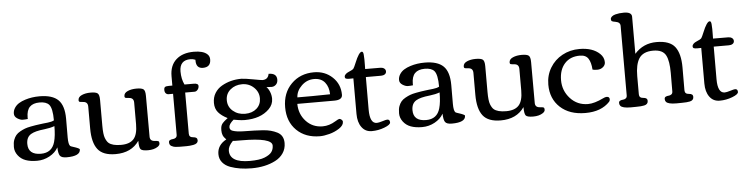

<svg xmlns="http://www.w3.org/2000/svg" viewBox="-52 -988 5714 1464"><g transform="rotate(-5 2805.5 -256.5)"><path d="M148.4 -460.4Q199.2 -476.6 257.8 -476.6Q356.4 -476.6 401.1 -432.9Q445.8 -389.2 445.8 -288.6L445.3 -144.5Q445.3 -92.3 458.5 -79.1Q461.9 -75.7 480 -70.3Q529.8 -54.7 529.8 -46.4Q529.8 4.9 424.8 4.9Q385.3 4.9 373.3 -12.7Q361.3 -30.3 360.4 -76.7Q338.4 -37.1 293.5 -12.7Q248.5 11.7 197.3 11.7Q146 11.7 110.4 -1.5Q74.7 -14.6 52.5 -44.2Q30.3 -73.7 30.3 -107.9Q30.3 -142.1 38.1 -162.8Q45.9 -183.6 57.6 -197.8Q69.3 -211.9 89.6 -223.1Q109.9 -234.4 127.4 -241Q145 -247.6 172.9 -252.9Q213.9 -260.7 241.7 -263.9Q269.5 -267.1 270.5 -267.6Q273.4 -268.1 304 -271.2Q334.5 -274.4 352.1 -284.2Q352.1 -377 327.1 -405.3Q305.2 -429.7 254.9 -429.7Q204.6 -429.7 179.4 -404.1Q154.3 -378.4 154.3 -322.8L154.8 -312Q134.3 -309.6 116 -309.6Q97.7 -309.6 75 -324Q52.2 -338.4 52.2 -361.6Q52.2 -384.8 65.4 -405.3Q78.6 -425.8 99.6 -438.7Q120.6 -451.7 148.4 -460.4ZM352.1 -240.2Q318.8 -228 277.1 -223.4Q235.4 -218.8 211.4 -212.4Q187.5 -206.1 171.4 -196.8Q134.3 -175.3 134.3 -123Q134.3 -39.1 231.9 -39.1Q316.4 -39.1 338.9 -119.6Q352.1 -165.5 352.1 -240.2Z M716.3 -211.4Q716.3 -144.5 727.1 -116.9Q737.8 -89.4 751.5 -77.6Q779.8 -53.2 845.9 -53.2Q912.1 -53.2 942.9 -87.2Q973.6 -121.1 973.6 -200.7V-365.7Q973.6 -401.9 938 -404.3Q909.7 -405.8 906.7 -410.4Q903.8 -415 903.8 -420.9Q903.8 -445.3 932.4 -458Q960.9 -470.7 1000.2 -470.7Q1039.6 -470.7 1053.5 -460Q1067.4 -449.2 1067.4 -409.2L1067.9 -96.7Q1067.9 -63.5 1103 -61Q1127.9 -59.6 1133.3 -55.9Q1138.7 -52.2 1138.7 -38.8Q1138.7 -25.4 1122.6 -14.2Q1093.8 5.4 1047.6 5.4Q1001.5 5.4 990.5 -8.5Q979.5 -22.5 979.5 -72.8Q920.4 13.2 798.8 13.2Q702.6 13.2 662.4 -38.6Q622.1 -90.3 622.1 -198.2V-365.7Q622.1 -401.9 587.4 -404.3Q558.6 -405.8 555.7 -410.4Q552.7 -415 552.7 -420.9Q552.7 -445.3 581.1 -458Q609.4 -470.7 648.7 -470.7Q688 -470.7 702.1 -460Q716.3 -449.2 716.3 -409.2Z M1274.9 -93.3V-406.7H1240.7Q1228 -406.7 1219.5 -415.8Q1210.9 -424.8 1210.9 -441.9Q1210.9 -459 1219.2 -464.4Q1227.5 -469.7 1250 -469.7H1274.9V-541.5Q1274.9 -623.5 1324.5 -668Q1374 -712.4 1460 -712.4Q1530.3 -712.4 1561.5 -684.6Q1579.6 -668.9 1579.6 -643.6Q1579.6 -584 1519.5 -584Q1467.3 -584 1467.3 -643.6V-650.4Q1448.7 -658.2 1429.7 -658.2Q1346.2 -658.2 1346.2 -571.3Q1346.2 -513.7 1367.7 -469.7H1438.5Q1473.6 -469.7 1473.6 -449.2Q1473.6 -432.6 1463.1 -420.4Q1452.6 -408.2 1439.9 -408.2H1367.7V-93.3Q1367.7 -64.9 1399.2 -63.2Q1430.7 -61.5 1430.7 -38.1Q1430.7 -11.2 1394.5 -4.9Q1368.2 0 1342.5 0Q1316.9 0 1305.7 0Q1294.4 0 1286.4 -0.2Q1278.3 -0.5 1264.4 -1.5Q1250.5 -2.4 1243.2 -4.9Q1235.8 -7.3 1227.5 -11.7Q1219.2 -16.1 1215.6 -23.4Q1211.9 -30.8 1211.9 -41.7Q1211.9 -52.7 1221.7 -57.6Q1231.4 -62.5 1243.4 -63Q1255.4 -63.5 1265.1 -70.6Q1274.9 -77.6 1274.9 -93.3Z M2023.9 -303.7Q2023.9 -259.3 1990.2 -225.6Q1924.3 -159.7 1802.2 -159.7Q1778.3 -159.7 1751.5 -164.3Q1724.6 -168.9 1717.8 -169.9V-170.4Q1680.7 -139.2 1680.7 -115.7Q1680.7 -94.2 1701.7 -86.9Q1731.4 -76.2 1784.7 -75.2Q1837.9 -74.2 1867.7 -73.5Q1897.5 -72.8 1932.1 -70.3Q1966.8 -67.9 1993.2 -60.8Q2019.5 -53.7 2042.5 -42Q2089.4 -17.6 2089.4 41Q2089.4 85 2066.4 118.7Q2043.5 152.3 2004.9 171.9Q1928.2 211.4 1822.3 211.4Q1730.5 211.4 1660.6 186Q1623 172.4 1601.1 145.8Q1579.1 119.1 1579.1 82Q1579.1 12.7 1648.9 -24.9Q1630.4 -43 1623.8 -59.1Q1617.2 -75.2 1617.2 -96.7Q1617.2 -118.2 1621.1 -129.9Q1625 -141.6 1633.3 -151.4Q1644 -164.1 1673.3 -186Q1627.4 -209 1603.3 -237.5Q1579.1 -266.1 1579.1 -309.8Q1579.1 -353.5 1599.4 -385.7Q1619.6 -418 1652.8 -437Q1720.2 -475.6 1803.2 -475.6Q1826.7 -475.6 1890.9 -463.6Q1955.1 -451.7 1962.9 -451.7Q2006.3 -451.7 2013.7 -495.1Q2076.2 -495.1 2076.2 -445.3Q2076.2 -421.4 2061.8 -407.5Q2047.4 -393.6 2028.6 -393.6Q2009.8 -393.6 1988.3 -395.5Q2002.4 -383.3 2013.2 -357.4Q2023.9 -331.5 2023.9 -303.7ZM1805.2 -433.6Q1752.4 -433.6 1715.6 -402.8Q1678.7 -372.1 1678.7 -321.8Q1678.7 -271.5 1716.6 -239.3Q1754.4 -207 1809.1 -207Q1863.8 -207 1897.7 -237.1Q1931.6 -267.1 1931.6 -315.4Q1931.6 -363.8 1894.8 -398.7Q1857.9 -433.6 1805.2 -433.6ZM1813.5 154.3Q1888.7 154.3 1927.7 138.4Q1966.8 122.6 1981.9 101.8Q1997.1 81.1 1997.1 52.2Q1997.1 -7.8 1763.7 -7.8Q1697.8 -7.8 1697.8 -9.3Q1660.6 28.3 1660.6 62.5Q1660.6 154.3 1813.5 154.3Z M2358.9 -476.6Q2442.4 -476.6 2499.8 -422.6Q2557.1 -368.7 2557.1 -287.1Q2557.1 -247.6 2494.6 -247.6H2211.9Q2212.9 -168.5 2263.2 -114.3Q2313.5 -60.1 2390.1 -60.1Q2440.9 -60.1 2488.8 -89.8Q2514.2 -105.5 2521.2 -105.5Q2528.3 -105.5 2537.4 -98.4Q2546.4 -91.3 2546.4 -81.1Q2546.4 -54.2 2512 -31.5Q2477.5 -8.8 2436 2.2Q2394.5 13.2 2363.3 13.2Q2252.4 13.2 2184.8 -53.2Q2117.2 -119.6 2117.2 -229.5Q2117.2 -339.4 2185.3 -408Q2253.4 -476.6 2358.9 -476.6ZM2467.3 -298.8Q2466.3 -355 2438 -390.1Q2409.7 -425.3 2355.2 -425.3Q2300.8 -425.3 2260 -386.2Q2219.2 -347.2 2216.8 -296.9H2331.1Q2407.2 -296.9 2467.3 -298.8Z M2654.8 -404.3 2625 -403.8Q2606.9 -403.8 2598.6 -407.2Q2590.3 -410.6 2590.3 -421.6Q2590.3 -432.6 2599.9 -441.7Q2609.4 -450.7 2621.6 -455.6Q2655.3 -469.2 2661.9 -478.8Q2668.5 -488.3 2681.6 -520.5Q2714.4 -601.1 2736.3 -601.1Q2747.6 -601.1 2749.3 -576.9Q2751 -552.7 2751.2 -540Q2751.5 -527.3 2751 -502.2Q2750.5 -477.1 2750.5 -467.3L2866.7 -466.8Q2883.8 -466.8 2895.5 -458.3Q2907.2 -449.7 2907.2 -435.5Q2907.2 -421.4 2895.8 -413.6Q2884.3 -405.8 2867.2 -405.8H2750.5L2750 -156.2Q2750 -50.3 2803.2 -50.3Q2817.9 -50.3 2846.7 -59.3Q2875.5 -68.4 2884.3 -68.4Q2904.3 -68.4 2904.3 -45.4Q2904.3 -27.3 2857.2 -9.3Q2810.1 8.8 2760.5 8.8Q2710.9 8.8 2682.9 -29.8Q2654.8 -68.4 2654.8 -131.3Z M3096.7 -460.4Q3147.5 -476.6 3206.1 -476.6Q3304.7 -476.6 3349.4 -432.9Q3394 -389.2 3394 -288.6L3393.6 -144.5Q3393.6 -92.3 3406.7 -79.1Q3410.2 -75.7 3428.2 -70.3Q3478 -54.7 3478 -46.4Q3478 4.9 3373 4.9Q3333.5 4.9 3321.5 -12.7Q3309.6 -30.3 3308.6 -76.7Q3286.6 -37.1 3241.7 -12.7Q3196.8 11.7 3145.5 11.7Q3094.2 11.7 3058.6 -1.5Q3022.9 -14.6 3000.7 -44.2Q2978.5 -73.7 2978.5 -107.9Q2978.5 -142.1 2986.3 -162.8Q2994.1 -183.6 3005.9 -197.8Q3017.6 -211.9 3037.8 -223.1Q3058.1 -234.4 3075.7 -241Q3093.3 -247.6 3121.1 -252.9Q3162.1 -260.7 3189.9 -263.9Q3217.8 -267.1 3218.8 -267.6Q3221.7 -268.1 3252.2 -271.2Q3282.7 -274.4 3300.3 -284.2Q3300.3 -377 3275.4 -405.3Q3253.4 -429.7 3203.1 -429.7Q3152.8 -429.7 3127.7 -404.1Q3102.5 -378.4 3102.5 -322.8L3103 -312Q3082.5 -309.6 3064.2 -309.6Q3045.9 -309.6 3023.2 -324Q3000.5 -338.4 3000.5 -361.6Q3000.5 -384.8 3013.7 -405.3Q3026.9 -425.8 3047.9 -438.7Q3068.8 -451.7 3096.7 -460.4ZM3300.3 -240.2Q3267.1 -228 3225.3 -223.4Q3183.6 -218.8 3159.7 -212.4Q3135.7 -206.1 3119.6 -196.8Q3082.5 -175.3 3082.5 -123Q3082.5 -39.1 3180.2 -39.1Q3264.6 -39.1 3287.1 -119.6Q3300.3 -165.5 3300.3 -240.2Z M3664.6 -211.4Q3664.6 -144.5 3675.3 -116.9Q3686 -89.4 3699.7 -77.6Q3728 -53.2 3794.2 -53.2Q3860.4 -53.2 3891.1 -87.2Q3921.9 -121.1 3921.9 -200.7V-365.7Q3921.9 -401.9 3886.2 -404.3Q3857.9 -405.8 3855 -410.4Q3852.1 -415 3852.1 -420.9Q3852.1 -445.3 3880.6 -458Q3909.2 -470.7 3948.5 -470.7Q3987.8 -470.7 4001.7 -460Q4015.6 -449.2 4015.6 -409.2L4016.1 -96.7Q4016.1 -63.5 4051.3 -61Q4076.2 -59.6 4081.5 -55.9Q4086.9 -52.2 4086.9 -38.8Q4086.9 -25.4 4070.8 -14.2Q4042 5.4 3995.8 5.4Q3949.7 5.4 3938.7 -8.5Q3927.7 -22.5 3927.7 -72.8Q3868.7 13.2 3747.1 13.2Q3650.9 13.2 3610.6 -38.6Q3570.3 -90.3 3570.3 -198.2V-365.7Q3570.3 -401.9 3535.6 -404.3Q3506.8 -405.8 3503.9 -410.4Q3501 -415 3501 -420.9Q3501 -445.3 3529.3 -458Q3557.6 -470.7 3596.9 -470.7Q3636.2 -470.7 3650.4 -460Q3664.6 -449.2 3664.6 -409.2Z M4566.4 -95.2Q4588.4 -95.2 4588.4 -74.7Q4588.4 -63.5 4581.5 -56.2Q4516.6 13.2 4395 13.2Q4273.4 13.2 4202.4 -52.7Q4131.3 -118.7 4131.3 -227.1Q4131.3 -297.9 4165.8 -355.2Q4200.2 -412.6 4259.5 -444.8Q4318.8 -477.1 4391.1 -477.1Q4492.2 -477.1 4546.9 -424.8Q4575.7 -397 4575.7 -359.9Q4575.7 -337.9 4557.4 -322.8Q4539.1 -307.6 4513.7 -307.6Q4488.3 -307.6 4477.1 -312Q4473.6 -367.2 4454.3 -396.7Q4435.1 -426.3 4389.6 -426.3Q4315.4 -426.3 4273.2 -378.9Q4231 -331.5 4231 -251.5Q4231 -171.4 4284.9 -112.3Q4338.9 -53.2 4420.9 -53.2Q4469.2 -53.2 4539.6 -87.4Q4554.7 -95.2 4566.4 -95.2Z M5133.8 0 5091.8 0.5Q5027.8 0.5 5012.7 -19Q5005.9 -27.8 5005.9 -40.3Q5005.9 -52.7 5015.6 -57.6Q5025.4 -62.5 5037.4 -63Q5049.3 -63.5 5059.1 -70.6Q5068.8 -77.6 5068.8 -93.3L5069.3 -235.4Q5069.3 -325.2 5047.9 -367.7Q5024.4 -415.5 4950.2 -415.5Q4872.1 -415.5 4840.8 -366.2Q4812.5 -320.3 4812.5 -232.9V-93.3Q4812.5 -64.9 4844 -63.2Q4875.5 -61.5 4875.5 -38.1Q4875.5 -11.2 4845.7 -4.9Q4824.2 0 4784.7 0L4742.7 0.5Q4678.7 0.5 4663.6 -19Q4656.7 -27.8 4656.7 -40.3Q4656.7 -52.7 4666.5 -57.6Q4676.3 -62.5 4688.2 -63Q4700.2 -63.5 4710 -70.6Q4719.7 -77.6 4719.7 -93.3V-625Q4719.7 -653.3 4684.6 -659.2Q4660.2 -663.1 4655 -667.7Q4649.9 -672.4 4649.9 -683.1Q4649.9 -693.8 4660.2 -702.6Q4670.4 -711.4 4687 -715.8Q4716.3 -723.6 4752.4 -723.6Q4813 -723.6 4813 -687V-403.3Q4879.4 -478.5 4981 -478.5Q5082.5 -478.5 5122.3 -426.5Q5162.1 -374.5 5162.1 -269L5161.6 -93.3Q5161.6 -64.9 5193.1 -63.2Q5224.6 -61.5 5224.6 -38.1Q5224.6 -11.2 5195.3 -4.9Q5172.9 0 5133.8 0Z M5317.4 -404.3 5287.6 -403.8Q5269.5 -403.8 5261.2 -407.2Q5252.9 -410.6 5252.9 -421.6Q5252.9 -432.6 5262.5 -441.7Q5272 -450.7 5284.2 -455.6Q5317.9 -469.2 5324.5 -478.8Q5331.1 -488.3 5344.2 -520.5Q5377 -601.1 5398.9 -601.1Q5410.2 -601.1 5411.9 -576.9Q5413.6 -552.7 5413.8 -540Q5414.1 -527.3 5413.6 -502.2Q5413.1 -477.1 5413.1 -467.3L5529.3 -466.8Q5546.4 -466.8 5558.1 -458.3Q5569.8 -449.7 5569.8 -435.5Q5569.8 -421.4 5558.3 -413.6Q5546.9 -405.8 5529.8 -405.8H5413.1L5412.6 -156.2Q5412.6 -50.3 5465.8 -50.3Q5480.5 -50.3 5509.3 -59.3Q5538.1 -68.4 5546.9 -68.4Q5566.9 -68.4 5566.9 -45.4Q5566.9 -27.3 5519.8 -9.3Q5472.7 8.8 5423.1 8.8Q5373.5 8.8 5345.5 -29.8Q5317.4 -68.4 5317.4 -131.3Z"/></g></svg>

Font: Corben
Style: Regular
Weight: 400
Designer: vernon adams
Foundry: vernon adams
Version: Version 1.101